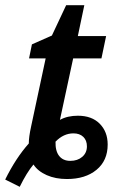

<svg xmlns="http://www.w3.org/2000/svg" viewBox="-64 -680 459 740"><path d="M-44 12Q-3 -71 47 -127Q47 -152 56 -193L112 -455H48L59 -509L136 -543L191 -660H261L236 -541H345L327 -455H218L167 -218Q196 -234 236 -234Q290 -234 320.5 -203Q351 -172 351 -123Q351 -61 308 -25.5Q265 10 194 10Q150 10 116 -5Q82 -20 65 -46Q39 -15 12 40ZM271 -116Q271 -139 257 -152.5Q243 -166 219 -166Q181 -166 150 -134Q149 -98 164 -79Q179 -60 207 -60Q235 -60 253 -75.5Q271 -91 271 -116Z"/></svg>

Font: Noto Sans UI NarrowMedium
Style: Italic
Weight: 500
Width: 4
Italic angle: -12°
Designer: Monotype Design Team
Foundry: Monotype Imaging Inc.
Version: Version 1.001